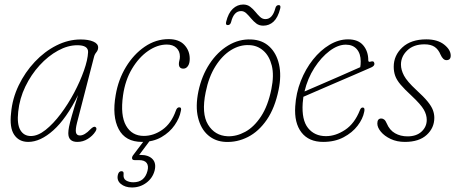

<svg xmlns="http://www.w3.org/2000/svg" viewBox="-20 -620 2014 849"><path d="M320.5 -77Q313 -47 316 -34Q319 -21 333.5 -21Q354 -21 380 -48.5Q394.5 -63 402 -58.5Q411 -52.5 402 -38.5Q389.5 -19 368.2 -5.8Q347 7.5 322 7.5Q282 7.5 282 -31Q282 -42.5 285.2 -59.2Q288.5 -76 297.8 -108.8Q307 -141.5 325.5 -200Q273.5 -95.5 216 -44Q158.5 7.5 105 7.5Q64 7.5 42.8 -24Q21.5 -55.5 29 -120.5Q34.5 -184 62.5 -242.2Q90.5 -300.5 133.8 -346.5Q177 -392.5 229.5 -419Q282 -445.5 337 -445.5Q371 -445.5 392.5 -436.2Q414 -427 414 -410Q414 -398.5 406 -388.8Q398 -379 395.5 -367.5ZM60.5 -126Q54.5 -71 70 -44.8Q85.5 -18.5 116.5 -18.5Q147.5 -18.5 181.5 -45.5Q215.5 -72.5 248.2 -116Q281 -159.5 307.8 -210Q334.5 -260.5 351.2 -308Q368 -355.5 369.5 -389.5Q370.5 -420 322 -420Q280 -420 236.5 -396.2Q193 -372.5 155.2 -331.2Q117.5 -290 92 -237.2Q66.5 -184.5 60.5 -126Z M717.5 -423Q676 -423 635 -394.8Q594 -366.5 563.8 -316Q533.5 -265.5 524 -198Q511.5 -109.5 537.5 -64.2Q563.5 -19 616 -19Q659 -19 698.2 -46.5Q737.5 -74 757.5 -130.5Q762.5 -145.5 772.5 -145.5Q784.5 -145.5 779.5 -128.5Q774 -98 752.2 -66.5Q730.5 -35 694 -13.8Q657.5 7.5 607.5 7.5Q534.5 7.5 504.8 -49Q475 -105.5 491.5 -199.5Q503 -268 537 -324Q571 -380 620 -413.5Q669 -447 725.5 -447Q771.5 -447 795.2 -421.5Q819 -396 819 -360Q819 -339.5 811 -328Q803 -316.5 791 -316.5Q771 -316.5 771 -337.5Q771 -344.5 773.2 -352.5Q775.5 -360.5 775.5 -370Q775.5 -393.5 760.2 -408.2Q745 -423 717.5 -423ZM625 -8.5H650.5L595.5 65Q597.5 65 601 65Q637 65 654.5 83.5Q672 102 663.5 135Q654.5 168 626.8 188.5Q599 209 563.5 209Q533 209 514 193Q495 177 501.5 152Q505.5 137 517 137Q528 137 526.5 149.5Q524 170 537.5 178Q551 186 569.5 186Q619 186 632 136Q638 114 628.8 101Q619.5 88 594.5 88H575.5Q565 88 564 80.5Q563 73 570 64.5Z M1091 -445.5Q1139.5 -443.5 1171 -414.2Q1202.5 -385 1213.8 -335.5Q1225 -286 1212 -223Q1195.5 -142.5 1159.8 -90.5Q1124 -38.5 1076.2 -14.2Q1028.5 10 977 7.5Q932 5.5 900 -22.2Q868 -50 855.8 -99.8Q843.5 -149.5 857.5 -217Q872 -285 906.5 -337.5Q941 -390 989 -419Q1037 -448 1091 -445.5ZM986.5 -17.5Q1025.5 -16 1064.5 -37.2Q1103.5 -58.5 1134.2 -105.2Q1165 -152 1180 -226Q1192.5 -287 1181.8 -330Q1171 -373 1144.2 -396.2Q1117.5 -419.5 1081.5 -420.5Q1040.5 -422.5 1001.5 -398.5Q962.5 -374.5 932.8 -327.2Q903 -280 889.5 -212.5Q870 -117.5 900 -68.8Q930 -20 986.5 -17.5ZM1144 -506.5Q1126 -506.5 1113.2 -516.2Q1100.5 -526 1090 -538.8Q1079.5 -551.5 1069.2 -561.2Q1059 -571 1046 -571Q1014 -571 1002 -523Q998.5 -509 987 -509Q976.5 -509 980 -523.5Q989.5 -562.5 1009.5 -581.2Q1029.5 -600 1055.5 -600Q1073.5 -600 1086.2 -590.2Q1099 -580.5 1109.2 -567.8Q1119.5 -555 1130 -545.2Q1140.5 -535.5 1153.5 -535.5Q1185 -535.5 1197.5 -583.5Q1201 -597.5 1212.5 -597.5Q1223 -597.5 1219 -582Q1209 -542.5 1189.8 -524.5Q1170.5 -506.5 1144 -506.5Z M1590.5 -125.5Q1584.5 -94.5 1561.2 -64Q1538 -33.5 1499.2 -13Q1460.5 7.5 1409 7.5Q1345.5 7.5 1313 -34.5Q1280.5 -76.5 1285.5 -150Q1289 -208.5 1310 -261.8Q1331 -315 1364 -356.5Q1397 -398 1437.2 -422Q1477.5 -446 1519 -446Q1564 -446 1586.2 -419.5Q1608.5 -393 1608.5 -353.5Q1608.5 -344 1619 -347.5Q1633.5 -352.5 1635.5 -339.5Q1637 -329 1622 -322Q1588 -307 1543.8 -288Q1499.5 -269 1455 -249.8Q1410.5 -230.5 1374.5 -215Q1338.5 -199.5 1321.5 -192Q1319.5 -178 1318.5 -164Q1313.5 -89.5 1342.2 -53.8Q1371 -18 1421.5 -18Q1464 -18 1506 -45.8Q1548 -73.5 1571.5 -133Q1576 -144.5 1583.5 -144.5Q1595 -144.5 1590.5 -125.5ZM1509 -422.5Q1474.5 -422.5 1437.5 -394.8Q1400.5 -367 1370.2 -320Q1340 -273 1326.5 -215.5Q1350.5 -226 1393.8 -244.5Q1437 -263 1485.2 -284.2Q1533.5 -305.5 1573 -323Q1575 -333 1575 -348.5Q1575 -382.5 1557.8 -402.5Q1540.5 -422.5 1509 -422.5Z M1782 -17Q1821.5 -17 1844.2 -38.2Q1867 -59.5 1867 -90Q1867 -112.5 1854 -135.2Q1841 -158 1800 -196.5Q1768.5 -225.5 1751.2 -246Q1734 -266.5 1727.5 -284.8Q1721 -303 1721 -325Q1721 -375 1759.2 -410.5Q1797.5 -446 1865 -446Q1914.5 -446 1943.8 -423Q1973 -400 1973 -374Q1973 -354 1954 -354Q1939 -354 1928 -378.5Q1918.5 -401.5 1901.8 -412.8Q1885 -424 1857 -424Q1809 -424 1781 -397.2Q1753 -370.5 1753 -334.5Q1753 -311 1766.5 -285.5Q1780 -260 1820.5 -222.5Q1854 -192 1871 -171Q1888 -150 1894.2 -133.2Q1900.5 -116.5 1900.5 -99Q1900.5 -54.5 1866.8 -23.5Q1833 7.5 1770.5 7.5Q1735 7.5 1707.5 -5.5Q1680 -18.5 1664.2 -37.5Q1648.5 -56.5 1648.5 -74Q1648.5 -96 1666 -96Q1673 -96 1679 -91.2Q1685 -86.5 1690 -74.5Q1702.5 -44.5 1726.8 -30.8Q1751 -17 1782 -17Z"/></svg>

Font: Fraunces 72pt SuperSoft Thin
Style: Italic
Weight: 100
Italic angle: -16°
Version: Version 1.000;[b76b70a41]